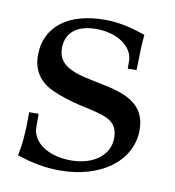

<svg xmlns="http://www.w3.org/2000/svg" viewBox="-62 -525 548 601"><g transform="rotate(10 211.5 -224.5)"><path d="M41 -143C41 -74 38 -44 30 -4C82 13 121 20 167 20C298 20 391 -50 391 -148C391 -321 107 -228 107 -358C107 -408 142 -436 203 -436C270 -436 321 -401 321 -354V-331H349C350 -389 351 -413 354 -444C301 -462 265 -469 224 -469C108 -469 37 -414 37 -324C37 -276 59 -242 105 -221C223 -169 317 -195 317 -109C317 -55 267 -17 196 -17C123 -17 71 -52 71 -102V-143Z"/></g></svg>

Font: Asana Math
Style: Regular
Weight: 400
Version: Version 000.958